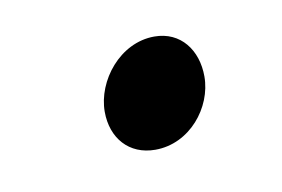

<svg xmlns="http://www.w3.org/2000/svg" viewBox="-32 -432 306 208"><g transform="rotate(-10 121.0 -328.5)"><path d="M79 -318C79 -289 97 -268 126 -268C164 -268 192 -303 192 -337C192 -366 175 -389 146 -389C108 -389 79 -352 79 -318Z"/></g></svg>

Font: Cambridge Sans Italic
Style: Regular
Weight: 400
Italic angle: -11°
Version: Version 2.000;PS 002.000;hotconv 1.0.88;makeotf.lib2.5.64775